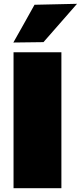

<svg xmlns="http://www.w3.org/2000/svg" viewBox="-20 -987 424 1007"><path d="M51 0Q51 -55.5 51 -108.2Q51 -161 51 -229V-474Q51 -545.5 51 -600.5Q51 -655.5 51 -713H302Q302 -655.5 302 -600.5Q302 -545.5 302 -474V-229Q302 -161 302 -108.2Q302 -55.5 302 0ZM50 -764Q78 -813.5 105.8 -863Q133.5 -912.5 161 -962L384 -967Q353.5 -932 323.5 -897.8Q293.5 -863.5 264.5 -830.5Q235.5 -797.5 208 -766Z"/></svg>

Font: Commissioner Thin Black
Style: Regular
Weight: 900
Version: Version 1.000